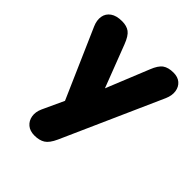

<svg xmlns="http://www.w3.org/2000/svg" viewBox="-193 -620 927 927"><g transform="rotate(45 270.5 -156.0)"><path d="M195 189Q164 189 145 173Q126 157 121.5 131Q117 105 130 76L197 -69V3L26 -388Q13 -418 17.5 -444Q22 -470 44 -485.5Q66 -501 104 -501Q136 -501 155.5 -486.5Q175 -472 191 -430L291 -170H257L363 -431Q379 -472 399.5 -486.5Q420 -501 455 -501Q485 -501 503 -485.5Q521 -470 525 -444Q529 -418 516 -388L289 122Q271 162 249.5 175.5Q228 189 195 189Z"/></g></svg>

Font: Nunito ExtraLight Black
Style: Regular
Weight: 900
Version: Version 3.602